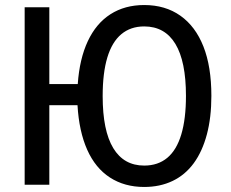

<svg xmlns="http://www.w3.org/2000/svg" viewBox="-20 -734 918 763"><path d="M553 9Q475 9 417 -28.5Q359 -66 326.5 -139Q294 -212 288 -316H176V0H78V-705H176V-400H289Q296 -500 329 -570.5Q362 -641 419 -677.5Q476 -714 553 -714Q637 -714 697 -671.5Q757 -629 788.5 -549Q820 -469 820 -353Q820 -267 802 -199.5Q784 -132 750 -85.5Q716 -39 666 -15Q616 9 553 9ZM553 -76Q608 -76 645 -107Q682 -138 700.5 -200Q719 -262 719 -353Q719 -490 677 -559.5Q635 -629 553 -629Q499 -629 462 -598Q425 -567 406.5 -505.5Q388 -444 388 -352Q388 -215 430 -145.5Q472 -76 553 -76Z"/></svg>

Font: Nunito Sans 10pt Condensed SemiBold
Style: Regular
Weight: 600
Width: 3
Designer: Vernon Adams
Foundry: Vernon Adams
Version: Version 3.101;gftools[0.9.27]